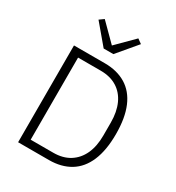

<svg xmlns="http://www.w3.org/2000/svg" viewBox="-217 -1068 1100 1199"><g transform="rotate(30 333.0 -468.5)"><path d="M99 0V-698H321Q410 -698 473.5 -659.5Q537 -621 570 -543.5Q603 -466 603 -349Q603 -233 570 -155Q537 -77 473.5 -38.5Q410 0 321 0ZM159 -53H322Q391 -53 439.5 -83.5Q488 -114 513.5 -169.5Q539 -225 539 -303V-395Q539 -473 513.5 -529Q488 -585 439.5 -615Q391 -645 322 -645H159ZM339 -774H269L151 -914L183 -937L304 -816L425 -937L457 -914Z"/></g></svg>

Font: IBM Plex Sans Light
Style: Regular
Weight: 300
Designer: Mike Abbink, Paul van der Laan, Pieter van Rosmalen
Foundry: Bold Monday
Version: Version 3.201